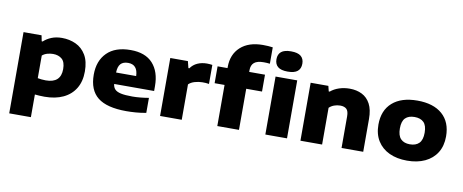

<svg xmlns="http://www.w3.org/2000/svg" viewBox="-82 -1193 4311 1789"><g transform="rotate(10 2073.5 -299.0)"><path d="M63.5 220V-548.5H234L245 -493.5H254Q285 -522.5 328.2 -540Q371.5 -557.5 426.5 -557.5Q498 -557.5 558 -529.8Q618 -502 654 -442Q690 -382 690 -286Q690 -192 650 -125.8Q610 -59.5 536 -24.5Q462 10.5 359.5 10.5Q335 10.5 311.8 9Q288.5 7.5 268.5 5.5V220ZM345 -141.5Q487 -141.5 487 -272.5Q487 -340 454.8 -368Q422.5 -396 370 -396Q343 -396 316 -388.2Q289 -380.5 268.5 -363V-149Q284 -146 303.8 -143.8Q323.5 -141.5 345 -141.5Z M1133.5 10.5Q949 10.5 862.8 -58Q776.5 -126.5 776.5 -272.5Q776.5 -403.5 853.8 -480.5Q931 -557.5 1076.5 -557.5Q1215.5 -557.5 1286.2 -479.8Q1357 -402 1357 -265.5V-219.5H979Q982 -188.5 999.5 -169.8Q1017 -151 1056.5 -142.2Q1096 -133.5 1165.5 -133.5Q1200.5 -133.5 1241.5 -137.5Q1282.5 -141.5 1320.5 -148V-6Q1269 3.5 1222.2 7Q1175.5 10.5 1133.5 10.5ZM1073.5 -435.5Q1026.5 -435.5 1003 -409.5Q979.5 -383.5 978 -327.5H1168Q1164.5 -435.5 1073.5 -435.5Z M1452 0V-548.5H1618.5L1634.5 -485H1643.5Q1668.5 -521 1708.5 -539Q1748.5 -557 1798 -557Q1812 -557 1825.2 -555.8Q1838.5 -554.5 1849 -553V-373Q1834.5 -376 1817.5 -376.8Q1800.5 -377.5 1786 -377.5Q1751.5 -377.5 1715 -367Q1678.5 -356.5 1657 -335V0Z M1993.5 0V-389H1899.5V-548.5H1993.5V-559Q1993.5 -678 2070 -748Q2146.5 -818 2282 -818Q2310 -818 2330.8 -816.5Q2351.5 -815 2375 -812V-657Q2359.5 -659 2345.5 -659.8Q2331.5 -660.5 2316.5 -660.5Q2255 -660.5 2226.8 -636.8Q2198.5 -613 2198.5 -565.5V-548.5H2348V-389H2198.5V0Z M2448 0V-548.5H2653V0ZM2550.5 -613.5Q2487 -613.5 2457.5 -638Q2428 -662.5 2428 -709.5Q2428 -756 2457.5 -780.5Q2487 -805 2550.5 -805Q2614 -805 2643.5 -780.5Q2673 -756 2673 -709.5Q2673 -662.5 2643.5 -638Q2614 -613.5 2550.5 -613.5Z M2780 0V-548.5H2947.5L2960 -498H2969Q3002.5 -526.5 3049.2 -542Q3096 -557.5 3149 -557.5Q3214.5 -557.5 3265.2 -532.2Q3316 -507 3345 -452.5Q3374 -398 3374 -310.5V0H3169V-299Q3169 -349 3148.5 -368Q3128 -387 3089 -387Q3060 -387 3032 -376.8Q3004 -366.5 2985 -347.5V0Z M3789.5 10.5Q3693 10.5 3621.2 -23Q3549.5 -56.5 3509.5 -120.2Q3469.5 -184 3469.5 -274.5Q3469.5 -409.5 3553.8 -483.5Q3638 -557.5 3789.5 -557.5Q3941.5 -557.5 4025.5 -483.8Q4109.5 -410 4109.5 -274.5Q4109.5 -184.5 4069.8 -120.8Q4030 -57 3958 -23.2Q3886 10.5 3789.5 10.5ZM3789.5 -144Q3846 -144 3876.5 -175Q3907 -206 3907 -274Q3907 -342.5 3876.5 -372.5Q3846 -402.5 3789.5 -402.5Q3733 -402.5 3702.8 -372.5Q3672.5 -342.5 3672.5 -274.5Q3672.5 -206.5 3702.8 -175.2Q3733 -144 3789.5 -144Z"/></g></svg>

Font: Encode Sans Exp XBd
Style: Regular
Weight: 800
Width: 7
Designer: Multiple Designers
Foundry: Impallari Type
Version: Version 3.002; ttfautohint (v1.8.3) -l 8 -r 50 -G 200 -x 14 